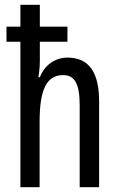

<svg xmlns="http://www.w3.org/2000/svg" viewBox="-20 -780 496 800"><path d="M146 -760H65V-669H7V-606H65V0H145V-272C145 -411 176 -467 243 -467C292 -467 312 -430 312 -341V0H393V-357C393 -477 352 -540 261 -540C211 -540 166 -510 146 -458H140C144 -482 146 -506 146 -529V-606H261V-669H146Z"/></svg>

Font: Noto Sans Sinhala ExtraCondensed
Style: Regular
Weight: 400
Width: 2
Designer: Jelle Bosma - Monotype Design Team
Foundry: Monotype Imaging Inc.
Version: Version 2.006